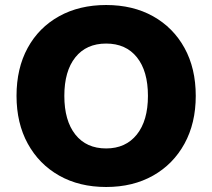

<svg xmlns="http://www.w3.org/2000/svg" viewBox="-20 -736 847 767"><path d="M404 11Q297 11 216.5 -34.5Q136 -80 91 -162Q46 -244 46 -353Q46 -463 90.5 -544.5Q135 -626 216 -671Q297 -716 404 -716Q511 -716 591.5 -671Q672 -626 717 -544.5Q762 -463 762 -353Q762 -244 717 -162Q672 -80 591.5 -34.5Q511 11 404 11ZM404 -143Q482 -143 526.5 -198.5Q571 -254 571 -353Q571 -452 527 -507Q483 -562 404 -562Q325 -562 281 -507Q237 -452 237 -353Q237 -254 281 -198.5Q325 -143 404 -143Z"/></svg>

Font: Nunito Sans Black
Style: Regular
Weight: 900
Designer: Vernon Adams
Foundry: Vernon Adams
Version: Version 3.006; ttfautohint (v1.8.3)